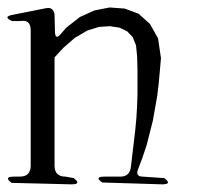

<svg xmlns="http://www.w3.org/2000/svg" viewBox="-28 -515 548 511"><path d="M325.2 -416 310.5 -431.6 290 -441.4 264.6 -445.3 235.4 -443.4 204.1 -433.6 170.9 -414.1 140.6 -387.7 117.2 -362.3V-74.2Q117.2 -44.9 146.5 -44.9L168 -41Q190.4 -24.4 162.1 -24.4L2.9 -28.3Q-19.5 -44.9 8.8 -44.9H24.4Q53.7 -44.9 53.7 -74.2V-434.6Q53.7 -463.9 25.4 -459H3.9Q-21.5 -470.7 5.9 -475.6L94.7 -493.2Q114.3 -497.1 117.2 -475.6L118.2 -433.6Q118.2 -404.3 135.7 -426.8L148.4 -441.4L184.6 -469.7L223.6 -487.3L263.7 -495.1L303.7 -492.2L340.8 -478.5L371.1 -451.2L392.6 -413.1L400.4 -360.4L397.5 -327.1L394.5 -293.9L390.6 -260.7L384.8 -227.5L378.9 -194.3L362.3 -128.9L351.6 -96.7L339.8 -65.4Q331.1 -44.9 352.5 -44.9L409.2 -41Q431.6 -24.4 403.3 -24.4L244.1 -29.3Q221.7 -44.9 250 -44.9H292Q317.4 -44.9 320.3 -70.3L332 -168.9L335 -201.2L336.9 -233.4L337.9 -264.6V-296.9V-329.1L336.9 -365.2L334 -394.5Z"/></svg>

Font: B2 Hana
Style: Regular
Weight: 500
Version: 2020-08-05; (max)